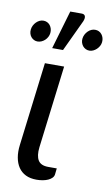

<svg xmlns="http://www.w3.org/2000/svg" viewBox="-86 -795 493 846"><g transform="rotate(10 160.0 -372.0)"><path d="M87.5 -506H173.5L128 -137Q123.5 -98.5 135.8 -78.5Q148 -58.5 181 -58.5H219.5L216.5 -31.5Q215.5 -22.5 208.8 -15.5Q202 -8.5 191.8 -3.8Q181.5 1 168 3.5Q154.5 6 140 6Q111.5 6 91.2 -4Q71 -14 58.8 -32.2Q46.5 -50.5 42 -76Q37.5 -101.5 41.5 -132.5ZM107.5 -577 158 -749.5H209Q221.5 -749.5 224.8 -740.8Q228 -732 222 -717.5L156 -577ZM319.5 -641Q318.5 -631.5 313.8 -623Q309 -614.5 302.2 -608.2Q295.5 -602 287.2 -598.2Q279 -594.5 270.5 -594.5Q261.5 -594.5 254 -598.2Q246.5 -602 241.2 -608.2Q236 -614.5 233.2 -623Q230.5 -631.5 231.5 -641Q232.5 -651 237 -659.8Q241.5 -668.5 248.2 -675.2Q255 -682 263.2 -685.8Q271.5 -689.5 280.5 -689.5Q289.5 -689.5 297.2 -685.8Q305 -682 310.2 -675.2Q315.5 -668.5 318 -659.8Q320.5 -651 319.5 -641ZM88 -641Q87 -631.5 82.5 -623Q78 -614.5 71.2 -608.2Q64.5 -602 56 -598.2Q47.5 -594.5 38.5 -594.5Q30 -594.5 22.5 -598.2Q15 -602 9.8 -608.2Q4.5 -614.5 2 -623Q-0.5 -631.5 0.5 -641Q1.5 -651 6 -659.8Q10.5 -668.5 17.2 -675.2Q24 -682 32.2 -685.8Q40.5 -689.5 49 -689.5Q58 -689.5 65.8 -685.8Q73.5 -682 78.8 -675.2Q84 -668.5 86.5 -659.8Q89 -651 88 -641Z"/></g></svg>

Font: Lato 2
Style: Italic
Weight: 400
Italic angle: -7°
Designer: Lukasz Dziedzic with Adam Twardoch and Botio Nikoltchev
Foundry: tyPoland Lukasz Dziedzic
Version: Version 2.015; 2015-08-06; http://www.latofonts.com/